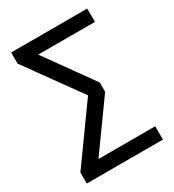

<svg xmlns="http://www.w3.org/2000/svg" viewBox="-208 -824 1019 1123"><g transform="rotate(-30 301.5 -262.5)"><path d="M44 180V105L321 -281V-245L44 -630V-705H558V-615H154L155 -643L405 -294V-231L154 119L153 90H558V180Z"/></g></svg>

Font: NunitoSans_10ptSemiBold
Style: Regular
Weight: 600
Designer: Vernon Adams
Foundry: Vernon Adams
Version: Version 3.101;gftools[0.9.27]